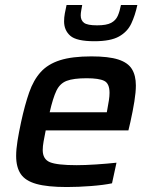

<svg xmlns="http://www.w3.org/2000/svg" viewBox="-20 -745 615 773"><path d="M249 8Q171 8 126.5 -4.5Q82 -17 63.5 -44.5Q45 -72 45 -117Q45 -144 50.5 -178Q56 -212 65 -254Q80 -323 97.5 -373Q115 -423 144 -455Q173 -487 221.5 -502.5Q270 -518 348 -518Q417 -518 456 -505.5Q495 -493 511 -467Q527 -441 527 -401Q527 -374 521 -336.5Q515 -299 505 -254L497 -220H164Q159 -195 155.5 -175.5Q152 -156 152 -141Q152 -104 181 -92Q210 -80 289 -80Q322 -80 367.5 -83Q413 -86 449 -90L431 -7Q398 0 346.5 4Q295 8 249 8ZM180 -293H410L412 -304Q416 -325 418.5 -341.5Q421 -358 421 -371Q421 -409 399.5 -419.5Q378 -430 329 -430Q276 -430 248.5 -419.5Q221 -409 207 -379.5Q193 -350 180 -293ZM360 -579Q288 -579 263 -601Q238 -623 238 -659Q238 -675 241 -691Q244 -707 248 -725H311Q309 -713 307 -702.5Q305 -692 305 -683Q305 -663 318.5 -653Q332 -643 371 -643Q409 -643 427.5 -653Q446 -663 454 -681Q462 -699 467 -725H533Q524 -683 508.5 -650Q493 -617 459 -598Q425 -579 360 -579Z"/></svg>

Font: Saira Medium
Style: Italic
Weight: 500
Italic angle: -12°
Designer: Hector Gatti with collaboration of the Omnibus-Type team
Foundry: Omnibus-Type
Version: Version 1.100; ttfautohint (v1.8.3)